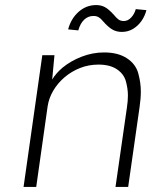

<svg xmlns="http://www.w3.org/2000/svg" viewBox="-20 -738 598 758"><path d="M73 0 147 -520H195L186 -424Q201 -449 227 -471Q260 -498 303 -514.5Q346 -531 391 -531Q446 -531 481 -508Q516 -485 526 -448Q536 -411 536 -377Q536 -349 531 -315L486 0H436L481 -313Q485 -339 485 -361Q485 -388 477 -417Q469 -446 441.5 -464.5Q414 -483 369 -483Q330 -483 296 -469.5Q262 -456 235 -433Q208 -410 190.5 -380.5Q173 -351 168 -318L123 0ZM461 -612Q440 -612 423.5 -621.5Q407 -631 386 -655Q378 -665 369.5 -670Q361 -675 349 -675Q328 -675 312.5 -660.5Q297 -646 289 -618L249 -622Q260 -664 290 -691Q320 -718 360 -718Q379 -718 394 -710Q409 -702 430 -679Q438 -669 446.5 -662Q455 -655 469 -655Q485 -655 498 -669Q511 -683 516 -702L558 -698Q552 -674 538 -654.5Q524 -635 504.5 -623.5Q485 -612 461 -612Z"/></svg>

Font: Lexend ExtLt
Style: Italic
Weight: 250
Italic angle: -8.13011°
Designer: Bonnie Shaver-Troup, Thomas Jockin
Foundry: Lexend
Version: Version 1.007